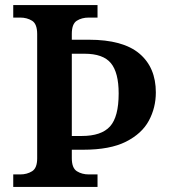

<svg xmlns="http://www.w3.org/2000/svg" viewBox="-20 -734 665 754"><path d="M32 0V-49H59Q86 -49 106 -61.5Q126 -74 126 -112V-600Q126 -640 106 -652.5Q86 -665 59 -665H32V-714H363V-665H329Q301 -665 281.5 -652.5Q262 -640 262 -601V-578H329Q463 -578 527.5 -523.5Q592 -469 592 -371Q592 -311 564.5 -260Q537 -209 474.5 -177.5Q412 -146 307 -146H262V-113Q262 -74 282 -61.5Q302 -49 329 -49H363V0ZM301 -200Q378 -200 412 -237.5Q446 -275 446 -367Q446 -449 415.5 -486Q385 -523 312 -523H262V-200Z"/></svg>

Font: Noto Serif Telugu SemiBold
Style: Regular
Weight: 600
Designer: Jelle Bosma - Monotype Design Team
Foundry: Monotype Imaging Inc.
Version: Version 2.005; ttfautohint (v1.8.4.7-5d5b)